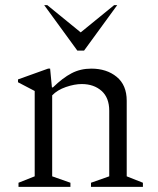

<svg xmlns="http://www.w3.org/2000/svg" viewBox="-20 -727 614 747"><path d="M52 0V-16L115 -41V-373L50 -407V-418L167 -460H175L182 -387H186Q224 -424 258.5 -442Q293 -460 335 -460Q395 -460 434 -428Q473 -396 473 -335V-41L536 -16V0H334V-16L405 -41V-296Q405 -347 375 -373.5Q345 -400 298 -400Q270 -400 236.5 -388.5Q203 -377 183 -356V-41L254 -16V0ZM281 -530 152 -707H164L294 -601L424 -707H436L307 -530Z"/></svg>

Font: Spectral Light
Style: Regular
Weight: 300
Designer: Jean-Baptiste Levee
Foundry: Production Type
Version: Version 2.001